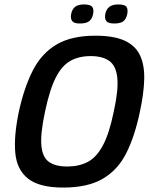

<svg xmlns="http://www.w3.org/2000/svg" viewBox="-20 -838 675 866"><path d="M65 -334Q89 -444 128.5 -521Q168 -598 235.5 -637.5Q303 -677 410 -677Q494 -677 542.5 -654.5Q591 -632 611.5 -588.5Q632 -545 630.5 -481Q629 -417 611 -334Q588 -224 550 -148Q512 -72 444 -32Q376 8 265 8Q158 8 107 -32Q56 -72 49 -148Q42 -224 65 -334ZM183 -334Q162 -236 166.5 -182.5Q171 -129 200.5 -108Q230 -87 283 -87Q336 -87 375.5 -107.5Q415 -128 444 -182Q473 -236 493 -334Q515 -434 509 -488Q503 -542 472.5 -563.5Q442 -585 389 -585Q336 -585 297.5 -563.5Q259 -542 231.5 -488Q204 -434 183 -334ZM400 -775Q396 -754 383 -743Q370 -732 340 -732Q314 -732 305.5 -743Q297 -754 301 -775Q305 -796 318.5 -807Q332 -818 359 -818Q388 -818 396 -807Q404 -796 400 -775ZM554 -775Q550 -754 537.5 -743Q525 -732 495 -732Q468 -732 459.5 -743Q451 -754 455 -775Q459 -796 473 -807Q487 -818 513 -818Q543 -818 550.5 -807Q558 -796 554 -775Z"/></svg>

Font: Glory Thin SemiBold
Style: Italic
Weight: 600
Italic angle: -12°
Version: Version 1.011